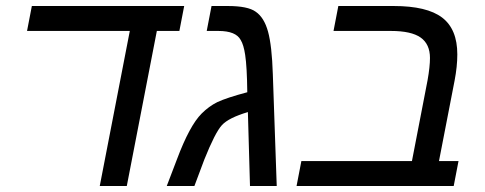

<svg xmlns="http://www.w3.org/2000/svg" viewBox="-20 -619 1615 639"><path d="M502 -516 402 0H312L412 -516H70L86 -599H593L577 -516Z M684 -599H738Q805 -599 831 -580Q859 -561 872 -514Q885 -467 888 -372L901 0H812L805 -246Q741 -227 718.5 -202.5Q696 -178 660 -88L627 0H535L569 -89Q611 -201 651 -241Q675 -265 703 -279Q735 -294 803 -312Q802 -397 796 -436Q791 -470 781 -486Q765 -516 707 -516H668Z M1281 -516H1090L1106 -599H1290Q1401 -599 1451.5 -560.5Q1502 -522 1502 -438Q1502 -398 1493 -351L1441 -83H1506L1490 0H967L983 -83H1351L1403 -352Q1411 -397 1411 -426Q1411 -472 1380 -494Q1349 -516 1281 -516Z"/></svg>

Font: Libra Sans
Style: Italic
Weight: 400
Italic angle: -12°
Foundry: Context Ltd
Version: Version 1.002